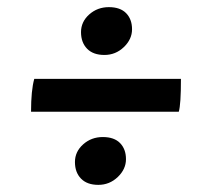

<svg xmlns="http://www.w3.org/2000/svg" viewBox="-20 -545 586 538"><path d="M67 -232Q67 -292 76 -324H487Q487 -252 481 -232ZM255.5 -27Q224 -27 207 -44.5Q190 -62 190 -91Q190 -120 213 -140.5Q236 -161 268 -161Q300 -161 316.5 -144Q333 -127 333 -99Q333 -71 310 -49Q287 -27 255.5 -27ZM272.5 -391Q241 -391 224 -408.5Q207 -426 207 -455Q207 -484 230 -504.5Q253 -525 285 -525Q317 -525 333.5 -508Q350 -491 350 -463Q350 -435 327 -413Q304 -391 272.5 -391Z"/></svg>

Font: Oleo Script
Style: Bold
Weight: 700
Designer: Soytutype
Foundry: Soytutype
Version: Version 1.002